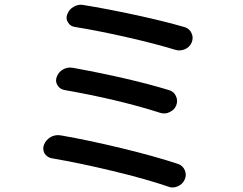

<svg xmlns="http://www.w3.org/2000/svg" viewBox="-20 -783 1040 821"><path d="M298.8 -668Q280.3 -670.9 270.5 -687.5Q264.6 -697.3 264.6 -707Q264.6 -714.8 267.6 -721.7Q275.4 -743.2 294.9 -753.9Q309.6 -762.7 326.2 -762.7Q331.1 -762.7 335.9 -761.7Q433.6 -746.1 558.1 -719.2Q682.6 -692.4 769.5 -667Q790 -661.1 798.8 -641.6Q803.7 -631.8 803.7 -621.1Q803.7 -611.3 799.8 -601.6Q791 -581.1 770.5 -572.3Q758.8 -567.4 746.1 -567.4Q737.3 -567.4 728.5 -570.3Q642.6 -596.7 519.5 -624.5Q396.5 -652.3 298.8 -668ZM253.9 -398.4Q235.4 -402.3 225.6 -418.9Q219.7 -428.7 219.7 -439.5Q219.7 -447.3 222.7 -454.1Q230.5 -475.6 250 -486.3Q264.6 -494.1 279.3 -494.1Q285.2 -494.1 291 -493.2Q537.1 -448.2 703.1 -397.5Q723.6 -391.6 732.4 -372.1Q737.3 -361.3 737.3 -351.6Q737.3 -341.8 733.4 -332Q725.6 -312.5 705.1 -303.7Q694.3 -297.9 682.6 -297.9Q673.8 -297.9 664.1 -300.8Q487.3 -357.4 253.9 -398.4ZM200.2 -106.4Q180.7 -110.4 169.9 -127.9Q165 -137.7 165 -147.5Q165 -156.2 168 -164.1Q176.8 -185.5 197.3 -197.3Q211.9 -205.1 228.5 -205.1Q234.4 -205.1 240.2 -204.1Q358.4 -183.6 501.5 -148.9Q644.5 -114.3 741.2 -82Q761.7 -75.2 770.5 -54.7Q774.4 -44.9 774.4 -35.2Q774.4 -25.4 769.5 -14.6Q760.7 4.9 740.2 13.7Q729.5 18.6 717.8 18.6Q708 18.6 698.2 14.6Q604.5 -17.6 462.4 -51.8Q320.3 -85.9 200.2 -106.4Z"/></svg>

Font: Gen Jyuu GothicX Medium
Style: Regular
Weight: 500
Designer: Ryoko NISHIZUKA (kana &amp; ideographs); Paul D. Hunt (Latin, Greek &amp; Cyrillic); Wenlong ZHANG (bopomofo); Sandoll C
Version: Version 1.058.20140828